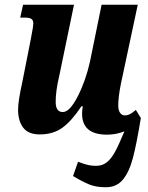

<svg xmlns="http://www.w3.org/2000/svg" viewBox="-20 -556 623 807"><path d="M572 -60Q554 50 538.5 108.5Q523 167 496.5 199Q470 231 425 231Q384 231 355.5 219.5Q327 208 287 184L308 124Q314 126 328 131Q342 136 355.5 138.5Q369 141 384 141Q410 141 428.5 126.5Q447 112 463 83Q479 54 503 -4Q468 10 430 10Q325 10 325 -78Q325 -93 328 -109H322Q281 -47 242 -19Q203 9 147 9Q99 9 77.5 -19.5Q56 -48 56 -95Q56 -131 74 -212L109 -389Q110 -393 113 -411Q120 -446 120 -457Q120 -471 112 -476.5Q104 -482 84 -482H65L77 -536H291L229 -237Q214 -174 214 -128Q214 -85 244 -85Q273 -85 306.5 -150.5Q340 -216 358 -296L407 -536H559L488 -203Q477 -148 477 -112Q477 -93 484.5 -82Q492 -71 505 -71Q516 -71 526.5 -76.5Q537 -82 551 -94Z"/></svg>

Font: Noto Serif CondExtraBold
Style: Italic
Weight: 800
Width: 3
Italic angle: -12°
Designer: Monotype Design Team
Foundry: Monotype Imaging Inc.
Version: Version 1.001